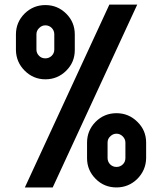

<svg xmlns="http://www.w3.org/2000/svg" viewBox="-20 -821 710 841"><path d="M490.2 -325.2Q543.9 -325.2 582 -287.1Q620.1 -250 620.1 -196.3Q620.1 -178.7 620.1 -162.1Q620.1 -144.5 620.1 -127.9Q619.1 -75.2 581.1 -37.1Q543 0 490.2 0Q436.5 0 399.4 -37.1Q361.3 -75.2 361.3 -127.9Q361.3 -150.4 361.3 -196.3Q361.3 -249 398.4 -287.1Q436.5 -325.2 490.2 -325.2ZM490.2 -89.8Q506.8 -89.8 518.6 -101.6Q529.3 -112.3 529.3 -128.9Q529.3 -145.5 529.3 -162.1Q529.3 -179.7 529.3 -196.3Q529.3 -211.9 517.6 -223.6Q505.9 -235.4 490.2 -235.4Q474.6 -235.4 462.9 -223.6Q451.2 -212.9 451.2 -196.3Q451.2 -173.8 451.2 -128.9Q451.2 -113.3 461.9 -101.6Q473.6 -89.8 490.2 -89.8ZM178.7 -473.6Q126 -473.6 87.9 -511.7Q50.8 -548.8 49.8 -601.6Q49.8 -619.1 49.8 -635.7Q49.8 -653.3 49.8 -669.9Q49.8 -723.6 87.9 -761.7Q126 -798.8 178.7 -798.8Q232.4 -798.8 270.5 -760.7Q307.6 -723.6 307.6 -669.9Q307.6 -653.3 307.6 -635.7Q307.6 -619.1 307.6 -601.6Q307.6 -548.8 270.5 -511.7Q232.4 -473.6 178.7 -473.6ZM178.7 -710Q163.1 -710 151.4 -698.2Q139.6 -686.5 139.6 -670.9Q139.6 -648.4 139.6 -603.5Q139.6 -587.9 151.4 -576.2Q162.1 -565.4 178.7 -565.4Q194.3 -565.4 206.1 -576.2Q217.8 -587.9 217.8 -603.5Q217.8 -621.1 217.8 -637.7Q217.8 -654.3 217.8 -670.9Q217.8 -686.5 207 -698.2Q195.3 -710 178.7 -710ZM581.1 -800.8Q458 -534.2 210.9 0Q169.9 0 88.9 0Q211.9 -266.6 459 -800.8Q500 -800.8 581.1 -800.8Z"/></svg>

Font: CtripNumber bold
Style: Bold
Weight: 400
Version: Version 1.0